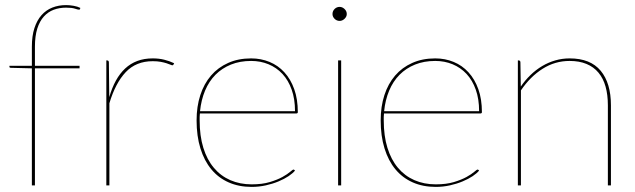

<svg xmlns="http://www.w3.org/2000/svg" viewBox="-20 -727 2491 753"><path d="M105 0V-459L23 -461Q17 -461 17 -465V-469H105V-544Q105 -586 115 -616.8Q125 -647.5 142.8 -667.5Q160.5 -687.5 185 -697.2Q209.5 -707 239 -707Q253.5 -707 269 -704.2Q284.5 -701.5 295 -696L294 -692Q293 -689 290.5 -689Q285.5 -689 273.8 -693Q262 -697 239 -697Q213 -697 190.8 -688.8Q168.5 -680.5 152 -662.2Q135.5 -644 126.2 -614.8Q117 -585.5 117 -544V-469H292V-459H117V0Z M397 0V-490H400Q407 -490 407 -482L408.5 -346Q419 -382.5 434.5 -410.8Q450 -439 471 -458.5Q492 -478 518.8 -488Q545.5 -498 579 -498Q603 -498 623.5 -493Q644 -488 663 -479L661 -475Q660 -473.5 659.2 -472.2Q658.5 -471 656 -471Q653.5 -471 647.8 -473.5Q642 -476 632.8 -479Q623.5 -482 610.2 -484.5Q597 -487 579 -487Q513.5 -487 473 -444Q432.5 -401 409 -322V0Z M965 -498Q1003.5 -498 1037 -484.2Q1070.5 -470.5 1095.2 -443.5Q1120 -416.5 1134 -377.2Q1148 -338 1148 -287Q1148 -284.5 1146.2 -283.2Q1144.5 -282 1142 -282H764Q763 -275 763 -268.5Q763 -262 763 -255Q763 -194 777.5 -147.2Q792 -100.5 818.8 -68.8Q845.5 -37 883.2 -20.5Q921 -4 967 -4Q1008.5 -4 1038.2 -13Q1068 -22 1087.8 -33Q1107.5 -44 1117.8 -53Q1128 -62 1131 -62Q1133 -62 1135 -60L1137 -58Q1128.5 -47.5 1111.8 -36.2Q1095 -25 1072.2 -15.5Q1049.5 -6 1022.5 0Q995.5 6 967 6Q916.5 6 876.5 -11.8Q836.5 -29.5 808.8 -63Q781 -96.5 766 -145Q751 -193.5 751 -255Q751 -309 765.5 -353.8Q780 -398.5 807.5 -430.5Q835 -462.5 874.8 -480.2Q914.5 -498 965 -498ZM965 -488Q921 -488 885.8 -473.8Q850.5 -459.5 825 -433.8Q799.5 -408 784.2 -371.5Q769 -335 764.5 -291H1137Q1137 -338.5 1124 -375.2Q1111 -412 1087.8 -437Q1064.5 -462 1033 -475Q1001.5 -488 965 -488Z M1318 -490V0H1306V-490ZM1340 -672Q1340 -661.5 1331.2 -653.2Q1322.5 -645 1312 -645Q1300.5 -645 1292.2 -653.2Q1284 -661.5 1284 -672Q1284 -683.5 1292.2 -691.8Q1300.5 -700 1312 -700Q1322.5 -700 1331.2 -691.8Q1340 -683.5 1340 -672Z M1687 -498Q1725.5 -498 1759 -484.2Q1792.5 -470.5 1817.2 -443.5Q1842 -416.5 1856 -377.2Q1870 -338 1870 -287Q1870 -284.5 1868.2 -283.2Q1866.5 -282 1864 -282H1486Q1485 -275 1485 -268.5Q1485 -262 1485 -255Q1485 -194 1499.5 -147.2Q1514 -100.5 1540.8 -68.8Q1567.5 -37 1605.2 -20.5Q1643 -4 1689 -4Q1730.5 -4 1760.2 -13Q1790 -22 1809.8 -33Q1829.5 -44 1839.8 -53Q1850 -62 1853 -62Q1855 -62 1857 -60L1859 -58Q1850.5 -47.5 1833.8 -36.2Q1817 -25 1794.2 -15.5Q1771.5 -6 1744.5 0Q1717.5 6 1689 6Q1638.5 6 1598.5 -11.8Q1558.5 -29.5 1530.8 -63Q1503 -96.5 1488 -145Q1473 -193.5 1473 -255Q1473 -309 1487.5 -353.8Q1502 -398.5 1529.5 -430.5Q1557 -462.5 1596.8 -480.2Q1636.5 -498 1687 -498ZM1687 -488Q1643 -488 1607.8 -473.8Q1572.5 -459.5 1547 -433.8Q1521.5 -408 1506.2 -371.5Q1491 -335 1486.5 -291H1859Q1859 -338.5 1846 -375.2Q1833 -412 1809.8 -437Q1786.5 -462 1755 -475Q1723.5 -488 1687 -488Z M2011 0V-490H2014Q2021 -490 2021 -482L2022.5 -387.5Q2039.5 -412.5 2060.8 -433Q2082 -453.5 2106.5 -468Q2131 -482.5 2158 -490.2Q2185 -498 2214 -498Q2295.5 -498 2335.8 -449.5Q2376 -401 2376 -314V0H2364V-314Q2364 -355 2355 -387.2Q2346 -419.5 2327.2 -442Q2308.5 -464.5 2280.2 -476.2Q2252 -488 2214 -488Q2156.5 -488 2108 -457.2Q2059.5 -426.5 2023 -372.5V0Z"/></svg>

Font: Lato Hairline
Style: Regular
Weight: 250
Designer: Lukasz Dziedzic
Foundry: Lukasz Dziedzic
Version: Version 1.104; Western+Polish opensource